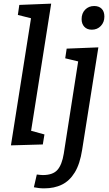

<svg xmlns="http://www.w3.org/2000/svg" viewBox="-20 -794 601 1054"><path d="M40 4 158 -743 193 -683 78 -712 86 -767 261 -774 143 -27 107 -88 224 -56 215 -1ZM223 240Q207 240 194 238.5Q181 237 166 234L182 164Q191 165 199.5 166Q208 167 215 167Q270 167 295 139Q320 111 330 50L411 -469L421 -454L338 -474L346 -527L520 -534L431 28Q419 106 390.5 152.5Q362 199 320 219.5Q278 240 223 240ZM484 -631Q458 -631 443 -647Q428 -663 428 -689Q428 -721 447.5 -741Q467 -761 497 -761Q523 -761 538 -746Q553 -731 553 -703Q553 -672 533.5 -651.5Q514 -631 484 -631Z"/></svg>

Font: Bitter Thin Medium
Style: Italic
Weight: 500
Italic angle: -9°
Version: Version 3.021